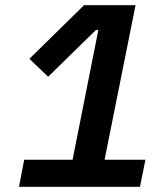

<svg xmlns="http://www.w3.org/2000/svg" viewBox="-20 -718 640 738"><path d="M518 0H53L73 -104H259L358 -603H349L165 -423L93 -492L303 -698H501L382 -104H539Z"/></svg>

Font: IBM Plex Sans SemiBold
Style: Italic
Weight: 600
Italic angle: -11.31°
Designer: Mike Abbink, Paul van der Laan, Pieter van Rosmalen
Foundry: Bold Monday
Version: Version 3.201